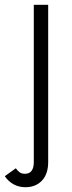

<svg xmlns="http://www.w3.org/2000/svg" viewBox="-61 -521 301 801"><path d="M-41 214 5 181Q12 191 20.5 197.5Q29 204 43 204Q80 204 80 155V-501H140V155Q140 205 114 232.5Q88 260 45 260Q17 260 -5 247.5Q-27 235 -41 214Z"/></svg>

Font: Bellota
Style: Regular
Weight: 400
Designer: Kemie Guaida
Foundry: Kemie Guaida
Version: Version 4.001